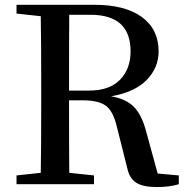

<svg xmlns="http://www.w3.org/2000/svg" viewBox="-20 -757 769 789"><path d="M263.7 -384.8H346.7Q429.7 -384.8 473.1 -429.2Q516.6 -473.6 516.6 -545.9Q516.6 -696.3 351.6 -696.3H264.6Q263.7 -598.6 263.7 -384.8ZM627.9 -43.9 714.8 -36.1V0Q676.8 11.7 624 11.7Q567.4 11.7 539.6 -6.3Q511.7 -24.4 502.9 -66.4L460.9 -233.4Q446.3 -297.9 416.5 -321.3Q386.7 -344.7 320.3 -344.7H263.7Q263.7 -143.6 264.6 -46.9L366.2 -36.1V0H47.9V-36.1L147.5 -46.9Q149.4 -143.6 149.4 -342.8V-393.6Q149.4 -592.8 147.5 -690.4L47.9 -701.2V-737.3H368.2Q494.1 -737.3 563 -687Q631.8 -636.7 631.8 -545.9Q631.8 -478.5 582.5 -428.2Q533.2 -377.9 436.5 -361.3Q499 -350.6 531.2 -316.9Q563.5 -283.2 581.1 -214.8Z"/></svg>

Font: GenYoMin TW TTF SemiBold
Style: Regular
Weight: 600
Version: Version 1.300